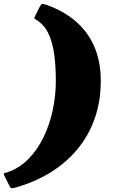

<svg xmlns="http://www.w3.org/2000/svg" viewBox="-117 -819 597 1004"><path d="M68.5 -739Q63.5 -729 62.5 -725.5Q61.5 -722 71.5 -716Q113.5 -691 136 -643.8Q158.5 -596.5 166.8 -533.2Q175 -470 175 -397Q175 -317.5 158.2 -240.5Q141.5 -163.5 109 -98Q76.5 -32.5 29.5 14.5Q-17.5 61.5 -77.5 81.5Q-89 85.5 -94.5 86.5Q-100 87.5 -94.5 99L-68.5 151Q-62 164.5 -57 165.2Q-52 166 -36.5 162Q64.5 133.5 146.8 82.8Q229 32 288 -39Q347 -110 378.5 -200Q410 -290 410 -397Q410 -494 378 -571Q346 -648 283 -704Q220 -760 127.5 -793Q110 -799 104.2 -798.8Q98.5 -798.5 90.5 -783Z"/></svg>

Font: Besley Black
Style: Italic
Weight: 900
Italic angle: -13°
Designer: Owen Earl
Foundry: indestructible type*
Version: Version 2.001